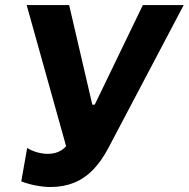

<svg xmlns="http://www.w3.org/2000/svg" viewBox="-20 -720 740 753"><path d="M63.4 -8.8 86.6 -139.8Q101.2 -130 123.6 -123.3Q146 -116.6 168.2 -116.6Q197.2 -116.6 219.8 -130Q242.4 -143.4 256.2 -172.8L247 -119L84.6 -700H251.2L342 -309.6H351.6L540.2 -700H700.4L404.8 -139.2Q377.4 -87.4 344.5 -53.7Q311.6 -20 270.3 -3.3Q229 13.4 178.2 13.4Q150.6 13.4 119.5 7.3Q88.4 1.2 63.4 -8.8Z"/></svg>

Font: Fixel Italic Variable 20240409 Display Thin
Style: Italic
Weight: 100
Italic angle: -10°
Designer: AlfaBravo + MacPaw
Foundry: Kyrylo Tkachov, Marchela Mozhyna, Serhii Makarenko, Maria Weinstein, Zakhar Kryvoshyya
Version: Version 1.211;Glyphs 3.2 (3225)